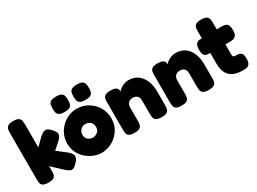

<svg xmlns="http://www.w3.org/2000/svg" viewBox="-41 -1355 2673 1998"><g transform="rotate(-30 1295.5 -356.0)"><path d="M463 -156Q500 -123 502.5 -93.5Q505 -64 469 -26Q442 2 422.5 10.5Q403 19 384 10.5Q365 2 339 -21L216 -136V-81Q216 -59 212 -38Q208 -17 189.5 -4Q171 9 125 9Q80 9 61 -4.5Q42 -18 38.5 -39Q35 -60 35 -82V-639Q35 -662 39 -682.5Q43 -703 62 -716.5Q81 -730 126 -730Q171 -730 189.5 -716.5Q208 -703 212 -682Q216 -661 216 -638V-362L301 -445Q325 -468 346 -476.5Q367 -485 387.5 -477.5Q408 -470 431 -445Q470 -403 468.5 -377Q467 -351 431 -315L350 -244Z M762 18Q716 18 669 -0.5Q622 -19 582.5 -53.5Q543 -88 519.5 -136.5Q496 -185 496 -245Q496 -300 517 -348Q538 -396 574.5 -432.5Q611 -469 658.5 -490Q706 -511 760 -511Q834 -511 894 -475.5Q954 -440 990 -380Q1026 -320 1026 -246Q1026 -183 1002 -134Q978 -85 939 -51Q900 -17 853.5 0.5Q807 18 762 18ZM760 -165Q775 -165 794.5 -172.5Q814 -180 828.5 -198Q843 -216 843 -247Q843 -272 832.5 -290Q822 -308 803 -318Q784 -328 759 -328Q737 -328 719 -317.5Q701 -307 690 -288.5Q679 -270 679 -246Q679 -216 693 -198Q707 -180 726 -172.5Q745 -165 760 -165ZM889 -544Q843 -544 824 -557.5Q805 -571 801 -592.5Q797 -614 797 -637Q797 -660 801 -681Q805 -702 824.5 -715Q844 -728 890 -728Q936 -728 955 -714.5Q974 -701 978 -679.5Q982 -658 982 -635Q982 -613 978 -592Q974 -571 955 -557.5Q936 -544 889 -544ZM638 -544Q592 -544 573 -557.5Q554 -571 550 -592.5Q546 -614 546 -637Q547 -660 550.5 -681Q554 -702 573.5 -715Q593 -728 639 -728Q685 -728 704 -714.5Q723 -701 727 -679.5Q731 -658 731 -635Q731 -613 727 -592Q723 -571 704 -557.5Q685 -544 638 -544Z M1160 8Q1115 8 1096 -5.5Q1077 -19 1073.5 -40Q1070 -61 1070 -83V-412Q1070 -434 1074 -454Q1078 -474 1097 -486.5Q1116 -499 1161 -499Q1202 -499 1220.5 -488.5Q1239 -478 1244 -463Q1249 -448 1248.5 -435.5Q1248 -423 1250 -420L1242 -414Q1241 -429 1253.5 -444Q1266 -459 1286.5 -471.5Q1307 -484 1330.5 -491.5Q1354 -499 1375 -499Q1425 -499 1463 -480Q1501 -461 1526.5 -426.5Q1552 -392 1565 -346Q1578 -300 1578 -246V-82Q1578 -60 1574 -39Q1570 -18 1551.5 -5Q1533 8 1487 8Q1441 8 1422 -5.5Q1403 -19 1399 -40Q1395 -61 1395 -83V-246Q1395 -269 1386.5 -285Q1378 -301 1362.5 -309.5Q1347 -318 1324 -318Q1302 -318 1285.5 -309Q1269 -300 1260 -284Q1251 -268 1251 -246V-82Q1251 -60 1247 -39Q1243 -18 1224.5 -5Q1206 8 1160 8Z M1726 8Q1681 8 1662 -5.5Q1643 -19 1639.5 -40Q1636 -61 1636 -83V-412Q1636 -434 1640 -454Q1644 -474 1663 -486.5Q1682 -499 1727 -499Q1768 -499 1786.5 -488.5Q1805 -478 1810 -463Q1815 -448 1814.5 -435.5Q1814 -423 1816 -420L1808 -414Q1807 -429 1819.5 -444Q1832 -459 1852.5 -471.5Q1873 -484 1896.5 -491.5Q1920 -499 1941 -499Q1991 -499 2029 -480Q2067 -461 2092.5 -426.5Q2118 -392 2131 -346Q2144 -300 2144 -246V-82Q2144 -60 2140 -39Q2136 -18 2117.5 -5Q2099 8 2053 8Q2007 8 1988 -5.5Q1969 -19 1965 -40Q1961 -61 1961 -83V-246Q1961 -269 1952.5 -285Q1944 -301 1928.5 -309.5Q1913 -318 1890 -318Q1868 -318 1851.5 -309Q1835 -300 1826 -284Q1817 -268 1817 -246V-82Q1817 -60 1813 -39Q1809 -18 1790.5 -5Q1772 8 1726 8Z M2464 9Q2411 9 2372 -3Q2333 -15 2307.5 -40Q2282 -65 2269.5 -103Q2257 -141 2257 -192V-580Q2257 -603 2261 -622.5Q2265 -642 2284 -654.5Q2303 -667 2348 -667Q2392 -667 2411 -653.5Q2430 -640 2434 -619Q2438 -598 2438 -576V-201Q2438 -190 2439.5 -182.5Q2441 -175 2444 -171Q2447 -167 2452 -165Q2457 -163 2465 -163Q2491 -163 2511.5 -159Q2532 -155 2543.5 -138Q2555 -121 2555 -81Q2555 -36 2541 -17Q2527 2 2506 5.5Q2485 9 2464 9ZM2236 -493H2353L2491 -498Q2513 -498 2533.5 -494Q2554 -490 2567.5 -471Q2581 -452 2581 -406Q2581 -364 2567.5 -345Q2554 -326 2533.5 -321Q2513 -316 2490 -316L2363 -319H2232Q2198 -321 2185 -341Q2172 -361 2172 -407Q2172 -450 2188 -471.5Q2204 -493 2236 -493Z"/></g></svg>

Font: Fredoka
Style: Bold
Weight: 700
Designer: Ben Nathan
Foundry: Milena B. Brandão, Ben Nathan
Version: Version 2.001